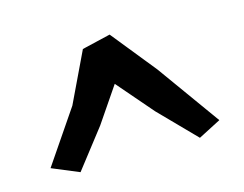

<svg xmlns="http://www.w3.org/2000/svg" viewBox="-57 -801 613 483"><g transform="rotate(-15 250.0 -559.5)"><path d="M29.3 -430.7 99.6 -401.4 177.7 -502 240.2 -593.8 320.3 -501 412.1 -407.2 470.7 -437.5 353.5 -600.6 259.8 -716.8 185.5 -699.2 123 -568.4Z"/></g></svg>

Font: MaokenAssortedSans-Lite
Style: Lite
Weight: 400
Version: Version 1.400